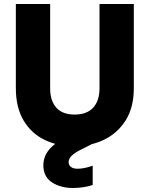

<svg xmlns="http://www.w3.org/2000/svg" viewBox="-20 -722 745 957"><path d="M59 -702H230V-282Q230 -220 260.5 -185.5Q291 -151 352 -151Q413 -151 444.5 -185.5Q476 -220 476 -282V-702H647V-283Q647 -186 606 -121.5Q565 -57 497.5 -25Q430 7 349 7Q268 7 202 -25Q136 -57 97.5 -121.5Q59 -186 59 -283ZM399 -79 435 -2 389 21Q352 39 337 54.5Q322 70 322 86Q322 101 333.5 110Q345 119 366 119Q400 119 442 104V200Q421 207 396 211Q371 215 344 215Q282 215 239 187Q196 159 196 101Q196 72 210.5 44.5Q225 17 260.5 -9Q296 -35 359 -62Z"/></svg>

Font: Poppins
Style: Bold
Weight: 700
Designer: Ninad Kale (Devanagari), Jonny Pinhorn (Latin)
Version: Version 5.002